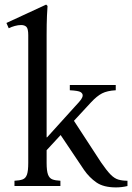

<svg xmlns="http://www.w3.org/2000/svg" viewBox="-20 -810 575 836"><path d="M183 -101Q183 -66 189 -50Q195 -34 208 -29Q221 -24 243 -23V0H43V-23Q66 -24 79 -29Q92 -34 97.5 -50Q103 -66 103 -101V-657Q103 -685 95 -693Q87 -701 72 -701Q59 -701 44.5 -697Q30 -693 18 -687L8 -710L181 -790L187 -784Q186 -776 184.5 -741Q183 -706 183 -658V-212H185L308 -348Q327 -368 333.5 -377.5Q340 -387 340 -395Q340 -403 331 -409Q322 -415 284 -417V-440H484V-417Q447 -415 424.5 -403.5Q402 -392 376 -364L302 -284L420 -103Q444 -68 461 -50.5Q478 -33 495.5 -28Q513 -23 535 -23V0Q510 6 485 6Q431 6 400 -15.5Q369 -37 346 -70L244 -222L183 -156Z"/></svg>

Font: Bona Nova SC
Style: Regular
Weight: 400
Designer: Mateusz Machalski
Foundry: Capitalics
Version: Version 4.001; ttfautohint (v1.8.4.7-5d5b)